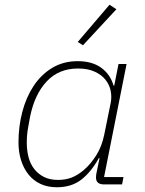

<svg xmlns="http://www.w3.org/2000/svg" viewBox="-20 -778 611 810"><path d="M419 0Q385 0 385 -29Q385 -34 385.5 -38.5Q386 -43 387 -48L400 -111H397Q365 -53 323.5 -20.5Q282 12 220 12Q181 12 151 -2Q121 -16 100.5 -41.5Q80 -67 69 -101.5Q58 -136 58 -178Q58 -244 74 -305.5Q90 -367 121.5 -415Q153 -463 200 -491.5Q247 -520 308 -520Q368 -520 406.5 -492.5Q445 -465 459 -417H462L480 -508H514L419 -31H501L495 0ZM225 -19Q257 -19 282.5 -29Q308 -39 334 -61Q363 -86 386.5 -123.5Q410 -161 420 -211L447 -344Q452 -369 447 -394.5Q442 -420 425.5 -441Q409 -462 380 -475.5Q351 -489 309 -489Q228 -489 177 -434.5Q126 -380 107 -286L99 -242Q96 -226 94.5 -210.5Q93 -195 93 -175Q93 -143 100.5 -114.5Q108 -86 124.5 -65Q141 -44 165.5 -31.5Q190 -19 225 -19ZM330 -587 308 -601 442 -758 471 -739Z"/></svg>

Font: IBM Plex Sans ExtLt
Style: Italic
Weight: 200
Italic angle: -11°
Designer: Mike Abbink, Paul van der Laan, Pieter van Rosmalen
Foundry: Bold Monday
Version: Version 3.005